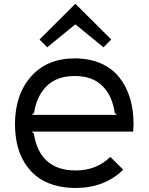

<svg xmlns="http://www.w3.org/2000/svg" viewBox="-20 -933 745 963"><path d="M140.1 -356.9H565.9L555.2 -367.2Q543.5 -452.6 493.4 -502.2Q443.4 -551.8 355 -551.8Q265.1 -551.8 214.4 -501.5Q163.6 -451.2 150.9 -367.2ZM649.9 -310.1Q649.9 -299.3 647.9 -272.9H139.2L149.9 -263.2Q162.6 -174.8 214.6 -126.5Q266.6 -78.1 359.9 -78.1Q463.9 -78.1 533.2 -146L598.1 -82Q504.9 9.8 358.9 9.8Q297.9 9.8 247.6 -5.9Q197.3 -21.5 161.9 -50Q126.5 -78.6 102.3 -118.4Q78.1 -158.2 66.7 -206.3Q55.2 -254.4 55.2 -310.1Q55.2 -457.5 135.3 -548.8Q215.3 -640.1 355 -640.1Q428.2 -640.1 484.9 -615.5Q541.5 -590.8 577.4 -546.1Q613.3 -501.5 631.6 -441.9Q649.9 -382.3 649.9 -310.1ZM358.9 -913.1 538.1 -734.9 499 -695.8 358.9 -810.1H356.9L216.8 -695.8L178.2 -734.9L356.9 -913.1Z"/></svg>

Font: Sinkin Sans 400 Regular
Style: Regular
Weight: 400
Designer: Keith Bates
Foundry: K-Type
Version: Sinkin Sans (version 1.0)  by Keith Bates   •   © 2014   www